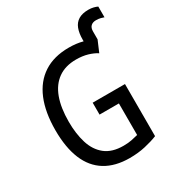

<svg xmlns="http://www.w3.org/2000/svg" viewBox="-203 -982 1026 1117"><g transform="rotate(-30 310.5 -424.0)"><path d="M446 -724Q446 -767 457.5 -797Q469 -827 494.5 -842.5Q520 -858 561 -858Q580 -858 595.5 -854Q611 -850 621 -845V-773Q614 -776 600 -779.5Q586 -783 569 -783Q547 -783 534.5 -771Q522 -759 522 -735V-682H446ZM340 10Q243 10 177 -30.5Q111 -71 78 -150.5Q45 -230 45 -346Q45 -466 80 -550.5Q115 -635 183.5 -679.5Q252 -724 352 -724Q403 -724 444 -713Q485 -702 522 -682L490 -607Q465 -623 431 -633Q397 -643 354 -643Q282 -643 233.5 -608.5Q185 -574 161 -509Q137 -444 137 -350Q137 -270 156.5 -206.5Q176 -143 221.5 -106.5Q267 -70 344 -70Q376 -70 400 -75Q424 -80 443 -85V-297H313V-377H530V-27Q493 -12 444.5 -1Q396 10 340 10Z"/></g></svg>

Font: Noto Sans Mono
Style: Regular
Weight: 400
Designer: Monotype Design Team
Foundry: Monotype Imaging Inc.
Version: Version 2.014